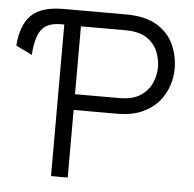

<svg xmlns="http://www.w3.org/2000/svg" viewBox="-52 -751 811 802"><g transform="rotate(5 353.5 -350.0)"><path d="M191 0V-635.5H177Q118 -635.5 94.5 -602Q71 -568.5 67 -497L-1 -530.5Q5.5 -616.5 47 -658.2Q88.5 -700 182.5 -700H442.5Q527 -700 576 -669.2Q625 -638.5 645.8 -590.8Q666.5 -543 666.5 -491.5Q666.5 -455.5 654.2 -419Q642 -382.5 615.5 -351.8Q589 -321 546.2 -302.2Q503.5 -283.5 442.5 -283.5H261V0ZM261 -349.5H446.5Q502.5 -349.5 535.2 -371.2Q568 -393 582.2 -425.8Q596.5 -458.5 596.5 -491.5Q596.5 -523.5 583.5 -556.5Q570.5 -589.5 538 -611.8Q505.5 -634 446.5 -634H261Z"/></g></svg>

Font: Overpass Light
Style: Regular
Weight: 300
Designer: Delve Withrington, Dave Bailey, Thomas Jockin
Foundry: Delve Fonts LLC
Version: Version 4.000; ttfautohint (v1.8.3)